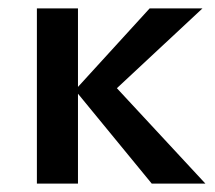

<svg xmlns="http://www.w3.org/2000/svg" viewBox="-20 -438 514 458"><path d="M342 0 159 -223 337 -418H463L226 -197V-263L470 0ZM68 0V-418H166V0Z"/></svg>

Font: Ysabeau SemiBold
Style: Regular
Weight: 600
Designer: Christian Thalmann (Catharsis Fonts)
Version: Version 2.000;gftools[0.9.27.dev2+g8671c4b]